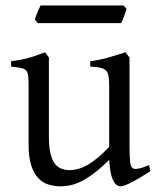

<svg xmlns="http://www.w3.org/2000/svg" viewBox="-20 -657 570 692"><path d="M522 -40Q503.9 -28.3 487.3 -18.3Q470.7 -8.3 456.5 -1Q442.4 6.3 431.6 10.5Q420.9 14.6 415 14.6Q397.9 14.6 387.2 -8.1Q376.5 -30.8 373.5 -81.1Q343.3 -50.8 318.1 -32Q293 -13.2 271.7 -2.9Q250.5 7.3 232.7 11Q214.8 14.6 199.2 14.6Q176.3 14.6 155.3 8.3Q134.3 2 118.2 -14.9Q102.1 -31.7 92.5 -61Q83 -90.3 83 -136.2V-347.2Q83 -370.6 81.5 -383.5Q80.1 -396.5 74 -403.1Q67.9 -409.7 55.2 -412.1Q42.5 -414.6 20 -417V-436.5Q37.6 -438.5 53 -441.4Q68.4 -444.3 82.8 -448.2Q97.2 -452.1 111.8 -457.3Q126.5 -462.4 142.6 -468.8L156.2 -449.7V-163.1Q156.2 -128.9 161.4 -106Q166.5 -83 176 -69.3Q185.5 -55.7 199.5 -49.8Q213.4 -43.9 231 -43.9Q246.6 -43.9 262.9 -48.6Q279.3 -53.2 296.6 -63.2Q314 -73.2 333 -89.1Q352.1 -105 373.5 -127.9V-347.2Q373.5 -369.1 371.3 -382.3Q369.1 -395.5 361.8 -402.8Q354.5 -410.2 341.1 -413.1Q327.6 -416 305.2 -417V-436.5Q340.3 -440.9 372.6 -450.2Q404.8 -459.5 432.1 -468.8L446.8 -449.7V-124Q446.8 -93.8 449 -74.7Q451.2 -55.7 458 -50.8Q463.9 -46.9 478 -49.1Q492.2 -51.3 517.1 -62ZM436 -625.5Q435.1 -620.1 432.6 -613Q430.2 -606 427.2 -598.9Q424.3 -591.8 421.6 -585Q418.9 -578.1 417 -573.7H116.7L106 -585.9Q106.9 -591.3 109.4 -598.1Q111.8 -605 114.7 -612.1Q117.7 -619.1 120.6 -625.7Q123.5 -632.3 126 -637.2H425.3Z"/></svg>

Font: Noto Serif Devanagari
Style: Bold
Weight: 700
Designer: Monotype Design Team
Foundry: Monotype Imaging Inc.
Version: Version 1.01